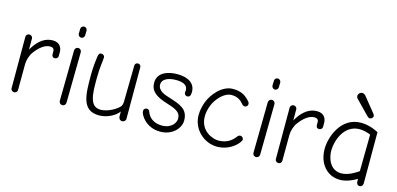

<svg xmlns="http://www.w3.org/2000/svg" viewBox="-68 -1169 3311 1602"><g transform="rotate(15 1587.0 -368.5)"><path d="M376 -422C376 -458 358 -502 295 -502C207 -502 152 -430 122 -376V-472C122 -487 109 -499 93 -499C78 -499 65 -487 65 -472V-26C65 -12 79 0 93 0C108 0 121 -12 121 -26L122 -253C122 -285 137 -332 156 -357C193 -407 238 -447 286 -447C315 -447 322 -432 322 -415V-390C322 -377 328 -362 348 -362C364 -362 376 -374 376 -389Z M545 -467C545 -483 532 -496 516 -496C500 -496 487 -483 487 -467L481 -29C481 -13 494 0 510 0C526 0 539 -13 539 -29ZM516 -585C531 -585 543 -596 544 -612L545 -653C545 -667 533 -681 518 -681C503 -681 490 -669 490 -654L489 -613C489 -598 501 -585 516 -585Z M1057 -475C1057 -490 1045 -500 1031 -500C1017 -500 1005 -490 1005 -475L1000 -161C1000 -161 1000 -133 987 -118C966 -94 896 -46 827 -46C731.8 -46 730 -160.6 730 -277.8C730 -282.5 730 -287.3 730 -292C730 -385.4 743.1 -449.8 743.1 -475.5C743.1 -489.7 729.5 -500 715 -500C701 -500 692 -495 688 -466C683.3 -430.2 675.9 -374.9 675.9 -304.2C675.9 -299.8 675.9 -295.4 676 -291C677 -143 675 3 827 3C904 3 971 -40 996 -76V-33C996 -15 1008 0 1027 0C1043 0 1057 -13 1057 -28Z M1355 2C1460 2 1526 -72 1526 -139C1526 -239 1454 -261 1361 -291C1321 -303 1254 -322 1254 -379C1254 -424 1304 -449 1375 -449C1444 -449 1474 -425 1474 -388C1474 -379 1472 -371 1472 -368C1472 -354 1481 -341 1499 -341C1519 -341 1527 -357 1527 -387C1527 -455 1473 -499 1372 -499C1301 -499 1202 -475 1202 -380C1202 -309 1249 -271 1355 -239C1453 -210 1473 -185 1473 -140C1473 -111 1444 -51 1355 -51C1291 -51 1243 -83 1225 -136C1222 -147 1213 -155 1200 -155C1185 -155 1173 -143 1173 -128C1173 -94 1232 2 1355 2Z M2039 -112C2039 -127 2027 -139 2012 -139C1999 -139 1990 -129 1986 -123C1957 -84 1914 -52 1842 -52C1798 -52 1683 -90 1683 -218C1683 -245 1688 -278 1703 -316C1726 -373 1787 -448 1854 -448C1906 -448 1935 -426 1962 -393C1967 -388 1974 -384 1982 -384C1997 -384 2009 -396 2009 -411C2009 -418 2006 -426 2002 -430C1964 -474 1926 -500 1852 -500C1755 -500 1680 -401 1654 -335C1644 -309 1630 -265 1630 -216C1630 -92.8 1732.6 0.3 1846.4 0.3C1849.9 0.3 1853.5 0.2 1857 0C1931 -3 1998 -43 2031 -93C2035 -99 2039 -105 2039 -112Z M2218 -467C2218 -483 2205 -496 2189 -496C2173 -496 2160 -483 2160 -467L2154 -29C2154 -13 2167 0 2183 0C2199 0 2212 -13 2212 -29ZM2189 -585C2204 -585 2216 -596 2217 -612L2218 -653C2218 -667 2206 -681 2191 -681C2176 -681 2163 -669 2163 -654L2162 -613C2162 -598 2174 -585 2189 -585Z M2659 -422C2659 -458 2641 -502 2578 -502C2490 -502 2435 -430 2405 -376V-472C2405 -487 2392 -499 2376 -499C2361 -499 2348 -487 2348 -472V-26C2348 -12 2362 0 2376 0C2391 0 2404 -12 2404 -26L2405 -253C2405 -285 2420 -332 2439 -357C2476 -407 2521 -447 2569 -447C2598 -447 2605 -432 2605 -415V-390C2605 -377 2611 -362 2631 -362C2647 -362 2659 -374 2659 -389Z M3109 -463C3094 -471 3032 -504 2958 -504C2784 -504 2719 -318 2719 -214C2719 -85 2799 2 2907 2C2962 2 3017 -23 3053 -45V-22C3053 -5 3062 10 3081 10C3097 10 3109 -4 3109 -20ZM3051 -111C3028 -95 2966 -53 2905 -53C2810 -53 2776 -146 2776 -216C2776 -299 2824 -449 2961 -449C2995 -449 3036 -436 3055 -428ZM2997 -567C3002 -562 3008 -558 3016 -558C3030 -558 3044 -569 3044 -584C3044 -590 3042 -595 3037 -602L2932 -732C2925 -740 2914 -747 2903 -747C2885 -747 2868 -731 2868 -713C2868 -703 2872 -695 2879 -688Z"/></g></svg>

Font: Comic Neue
Style: Normal
Weight: 400
Designer: Craig Rozynski
Foundry: Craig Rozynski
Version: Version 2.003